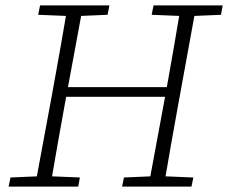

<svg xmlns="http://www.w3.org/2000/svg" viewBox="-20 -694 848 714"><path d="M12 0 19 -34 137 -39H155L277 -34L271 0ZM110 0 177 -362Q191 -440 205 -518Q219 -596 232 -674H289L222 -312Q208 -234 194 -156Q180 -78 167 0ZM122 -639 129 -674H387L380 -639L263 -634H244ZM203 -334V-370H623V-334ZM434 0 441 -34 559 -39H577L699 -34L692 0ZM532 0 599 -362Q613 -440 626.5 -518Q640 -596 653 -674H710L644 -312Q630 -234 616 -156Q602 -78 589 0ZM544 -639 551 -674H808L802 -639L685 -634H666Z"/></svg>

Font: Source Serif 4 Light
Style: Italic
Weight: 300
Italic angle: -12°
Designer: Frank Grießhammer
Foundry: Adobe Systems Incorporated
Version: Version 4.004;hotconv 1.0.116;makeotfexe 2.5.65601